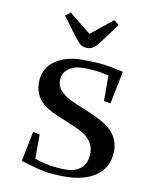

<svg xmlns="http://www.w3.org/2000/svg" viewBox="-75 -689 603 754"><g transform="rotate(10 226.5 -311.5)"><path d="M58.1 -23.9 82 -143.1 108.9 -138.2V-41Q167 -20 232.9 -20Q271.5 -20 294.7 -39.8Q317.9 -59.6 317.9 -100.1Q317.9 -126 304.2 -145.5Q290.5 -165 268.8 -177Q247.1 -189 220.7 -199.5Q194.3 -210 168 -221.2Q141.6 -232.4 119.9 -246.6Q98.1 -260.7 84.5 -283.7Q70.8 -306.6 70.8 -336.9Q70.8 -394.5 114 -425.3Q157.2 -456.1 224.1 -456.1Q272.5 -456.1 307.1 -452.1Q341.8 -448.2 388.2 -437L361.8 -306.2L335 -311V-413.1Q290.5 -424.8 232.9 -424.8Q195.8 -424.8 173.3 -407.5Q150.9 -390.1 150.9 -359.9Q150.9 -338.9 165 -322.3Q179.2 -305.7 201.9 -293.9Q224.6 -282.2 252 -271.5Q279.3 -260.7 306.9 -248Q334.5 -235.4 357.2 -220Q379.9 -204.6 394 -180.4Q408.2 -156.2 408.2 -126Q408.2 -61.5 361.8 -26.9Q315.4 7.8 232.9 7.8Q183.6 7.8 148.7 1Q113.8 -5.9 58.1 -23.9ZM126 -615.2 146 -630.9 232.9 -561 319.8 -630.9 339.8 -615.2 282.2 -537.1Q267.6 -518.6 257.6 -511.7Q247.6 -504.9 232.9 -504.9Q218.3 -504.9 208.7 -511.5Q199.2 -518.1 184.1 -537.1Z"/></g></svg>

Font: Dehuti
Style: Bold
Weight: 700
Version: Version 1.2